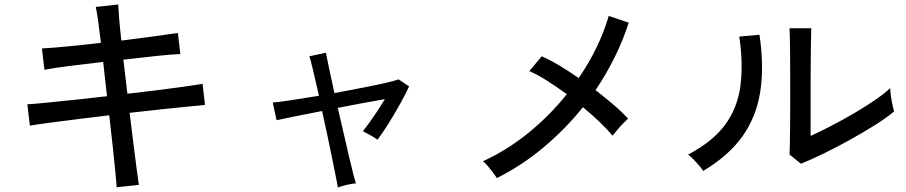

<svg xmlns="http://www.w3.org/2000/svg" viewBox="-20 -803 4040 856"><path d="M500 32Q499 11 494 -39Q489 -89 482 -155.5Q475 -222 467 -289Q399 -281 331.5 -272.5Q264 -264 207 -256.5Q150 -249 113 -243L102 -338Q135 -340 191 -345.5Q247 -351 316.5 -358.5Q386 -366 457 -374L440 -527Q362 -518 291 -509Q220 -500 178 -492L167 -587Q208 -589 280.5 -596Q353 -603 430 -612Q424 -663 418 -706.5Q412 -750 407 -772L507 -783Q508 -759 511.5 -716.5Q515 -674 521 -622Q598 -632 666.5 -641Q735 -650 773 -656L784 -562Q747 -561 678 -553.5Q609 -546 530 -537L548 -385Q617 -393 682 -401Q747 -409 799.5 -416.5Q852 -424 883 -429L894 -335Q868 -333 814.5 -327.5Q761 -322 693.5 -315Q626 -308 558 -300Q566 -234 574 -168.5Q582 -103 589 -52.5Q596 -2 599 21Z M1486 33Q1485 22 1478 -11.5Q1471 -45 1461.5 -93.5Q1452 -142 1440 -197.5Q1428 -253 1416 -308Q1349 -295 1294 -284Q1239 -273 1213 -267L1196 -346Q1224 -348 1279.5 -356.5Q1335 -365 1402 -376Q1387 -442 1375.5 -491Q1364 -540 1359 -552L1433 -568Q1435 -557 1445.5 -506.5Q1456 -456 1471 -388Q1535 -400 1594.5 -411.5Q1654 -423 1697.5 -433Q1741 -443 1757 -449L1804 -418Q1789 -385 1764 -340Q1739 -295 1712 -252Q1685 -209 1663 -180Q1653 -188 1630.5 -200.5Q1608 -213 1598 -218Q1610 -233 1627 -256.5Q1644 -280 1662.5 -308Q1681 -336 1696 -361Q1653 -354 1598 -343.5Q1543 -333 1486 -322Q1499 -266 1512 -209.5Q1525 -153 1536 -105.5Q1547 -58 1555.5 -25.5Q1564 7 1567 15Q1551 15 1524.5 21.5Q1498 28 1486 33Z M2195 -9Q2189 -19 2178 -33.5Q2167 -48 2155 -62.5Q2143 -77 2133 -84Q2242 -134 2337 -211.5Q2432 -289 2507 -383Q2462 -416 2418.5 -443.5Q2375 -471 2340 -486L2395 -552Q2432 -536 2474.5 -510.5Q2517 -485 2560 -455Q2653 -591 2694 -732L2783 -702Q2758 -624 2720.5 -548Q2683 -472 2635 -401Q2678 -368 2716 -335.5Q2754 -303 2780 -274Q2771 -266 2757 -251.5Q2743 -237 2730.5 -222Q2718 -207 2711 -198Q2688 -226 2653.5 -259Q2619 -292 2579 -325Q2501 -228 2404 -146.5Q2307 -65 2195 -9Z M3551 -73 3500 -114Q3501 -128 3501.5 -162.5Q3502 -197 3502.5 -242.5Q3503 -288 3503 -337Q3503 -386 3503 -428Q3503 -499 3502.5 -568Q3502 -637 3500 -677H3597Q3596 -658 3595.5 -615.5Q3595 -573 3594.5 -523.5Q3594 -474 3594 -432V-197Q3636 -216 3688 -243Q3740 -270 3791 -300Q3842 -330 3884 -359Q3926 -388 3949 -410Q3949 -397 3952 -375Q3955 -353 3959.5 -333.5Q3964 -314 3966 -306Q3933 -278 3879.5 -244.5Q3826 -211 3765.5 -177.5Q3705 -144 3648 -116.5Q3591 -89 3551 -73ZM3115 -41Q3109 -51 3097 -65Q3085 -79 3071.5 -92.5Q3058 -106 3048 -114Q3158 -172 3213 -247Q3268 -322 3281 -419.5Q3294 -517 3276 -640L3366 -648Q3387 -507 3369.5 -394.5Q3352 -282 3290 -195Q3228 -108 3115 -41Z"/></svg>

Font: Zen Kaku Gothic New Medium
Style: Regular
Weight: 500
Designer: Yoshimichi Ohira
Foundry: Positype
Version: Version 1.002